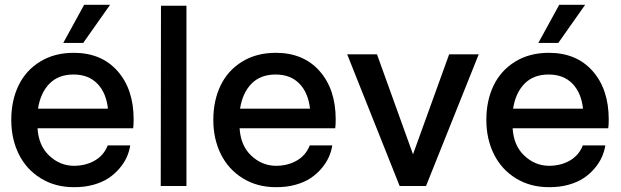

<svg xmlns="http://www.w3.org/2000/svg" viewBox="-20 -774 2586 799"><path d="M438 -753.9 326.2 -595.2H243.2L330.1 -753.9ZM536.1 -276.9Q536.1 -253.4 534.2 -240.2H136.2Q140.6 -168 184.6 -126.5Q228.5 -85 286.1 -84Q337.4 -84 375 -106.2Q412.6 -128.4 428.2 -168.9H522Q518.1 -144 507.6 -120.4Q497.1 -96.7 477.5 -73.5Q458 -50.3 432.1 -33Q406.2 -15.6 368.7 -5.1Q331.1 5.4 287.1 4.9Q209.5 4.9 149.7 -32Q89.8 -68.8 58.3 -132.3Q26.9 -195.8 26.9 -274.9Q26.9 -355 56.9 -417.7Q86.9 -480.5 146.5 -517.3Q206.1 -554.2 287.1 -554.2Q401.9 -554.2 469 -478.5Q536.1 -402.8 536.1 -276.9ZM138.2 -321.8H429.2Q421.9 -388.2 385 -426Q348.1 -463.9 286.1 -463.9Q223.1 -463.9 185.8 -425.8Q148.4 -387.7 138.2 -321.8Z M648.9 0 649.9 -750H755.9V0Z M1377 -276.9Q1377 -253.4 1375 -240.2H977.1Q981.4 -168 1025.4 -126.5Q1069.3 -85 1127 -84Q1178.2 -84 1215.8 -106.2Q1253.4 -128.4 1269 -168.9H1362.8Q1358.9 -144 1348.4 -120.4Q1337.9 -96.7 1318.4 -73.5Q1298.8 -50.3 1272.9 -33Q1247.1 -15.6 1209.5 -5.1Q1171.9 5.4 1127.9 4.9Q1050.3 4.9 990.5 -32Q930.7 -68.8 899.2 -132.3Q867.7 -195.8 867.7 -274.9Q867.7 -355 897.7 -417.7Q927.7 -480.5 987.3 -517.3Q1046.9 -554.2 1127.9 -554.2Q1242.7 -554.2 1309.8 -478.5Q1377 -402.8 1377 -276.9ZM1127 -463.9Q1064 -463.9 1026.6 -425.8Q989.3 -387.7 979 -321.8H1270Q1262.7 -388.2 1225.8 -426Q1189 -463.9 1127 -463.9Z M1972.2 -547.9 1752.9 0H1643.1L1424.8 -547.9H1548.8L1698.7 -131.8L1849.1 -547.9Z M2415 -753.9 2303.2 -595.2H2220.2L2307.1 -753.9ZM2513.2 -276.9Q2513.2 -253.4 2511.2 -240.2H2113.3Q2117.7 -168 2161.6 -126.5Q2205.6 -85 2263.2 -84Q2314.5 -84 2352.1 -106.2Q2389.6 -128.4 2405.3 -168.9H2499Q2495.1 -144 2484.6 -120.4Q2474.1 -96.7 2454.6 -73.5Q2435.1 -50.3 2409.2 -33Q2383.3 -15.6 2345.7 -5.1Q2308.1 5.4 2264.2 4.9Q2186.5 4.9 2126.7 -32Q2066.9 -68.8 2035.4 -132.3Q2003.9 -195.8 2003.9 -274.9Q2003.9 -355 2033.9 -417.7Q2064 -480.5 2123.5 -517.3Q2183.1 -554.2 2264.2 -554.2Q2378.9 -554.2 2446 -478.5Q2513.2 -402.8 2513.2 -276.9ZM2115.2 -321.8H2406.2Q2398.9 -388.2 2362.1 -426Q2325.2 -463.9 2263.2 -463.9Q2200.2 -463.9 2162.8 -425.8Q2125.5 -387.7 2115.2 -321.8Z"/></svg>

Font: Oakes Grotesk Medium
Style: Regular
Weight: 500
Designer: Samuel Oakes
Foundry: Samuel Oakes
Version: Version 1.000;PS 001.000;hotconv 1.0.88;makeotf.lib2.5.64775